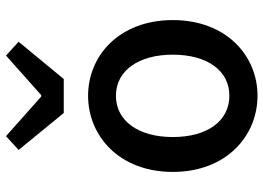

<svg xmlns="http://www.w3.org/2000/svg" viewBox="-142 -742 898 655"><g transform="rotate(-90 307.5 -415.0)"><path d="M308 14C444 14 566 -92 566 -275C566 -458 444 -564 308 -564C171 -564 48 -458 48 -275C48 -92 171 14 308 14ZM308 -82C221 -82 167 -158 167 -275C167 -391 221 -469 308 -469C394 -469 448 -391 448 -275C448 -158 394 -82 308 -82ZM249 -647H365L492 -801L445 -844L310 -724H305L170 -844L123 -801Z"/></g></svg>

Font: ChiuKong Gothic CL Medium
Style: Regular
Weight: 500
Designer: Ryoko NISHIZUKA 西塚涼子 (kana, bopomofo & ideographs); Paul D. Hunt (Latin, Greek & Cyrillic); Sandoll Communications 산돌커뮤니
Foundry: Adobe
Version: Version 1.300